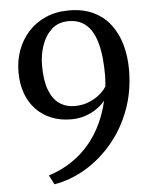

<svg xmlns="http://www.w3.org/2000/svg" viewBox="-55 -799 716 891"><g transform="rotate(-5 302.5 -353.0)"><path d="M300 -752.5Q365.5 -752.5 413.5 -729.2Q461.5 -706 492.5 -665Q523.5 -624 538.5 -570.2Q553.5 -516.5 553.5 -455Q553.5 -353.5 521.2 -267.5Q489 -181.5 433.5 -115.8Q378 -50 308 -8.5Q238 33 162.5 45.5L140.5 2.5Q201 -17 248.8 -49.2Q296.5 -81.5 331.8 -124Q367 -166.5 390.2 -216.5Q413.5 -266.5 425.5 -321Q410.5 -302 386.8 -285.2Q363 -268.5 332.5 -258.2Q302 -248 267 -248Q215.5 -248 174 -265Q132.5 -282 102.8 -313.5Q73 -345 57.2 -389Q41.5 -433 41.5 -487.5Q41.5 -541 58.8 -588.5Q76 -636 109.2 -673Q142.5 -710 190.5 -731.2Q238.5 -752.5 300 -752.5ZM287.5 -308Q325.5 -308 356.2 -321Q387 -334 408 -352.5Q429 -371 437.5 -387.5Q438 -395 438.8 -403.8Q439.5 -412.5 440 -421.2Q440.5 -430 440.5 -438.5Q440.5 -479 436.8 -517.8Q433 -556.5 423.5 -590.2Q414 -624 397.5 -649.2Q381 -674.5 355.2 -688.8Q329.5 -703 293.5 -703Q245 -703 214 -674.2Q183 -645.5 168 -601Q153 -556.5 153 -509Q153 -438.5 170 -394Q187 -349.5 217.5 -328.8Q248 -308 287.5 -308Z"/></g></svg>

Font: Merriweather 28pt
Style: Regular
Weight: 400
Version: Version 2.100